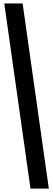

<svg xmlns="http://www.w3.org/2000/svg" viewBox="-20 -940 310 1119"><path d="M157.7 159.2 4.9 -919.9H111.8L264.6 159.2Z"/></svg>

Font: FjallaOne
Style: Regular
Weight: 400
Designer: Irina Smirnova
Foundry: Irina Smirnova
Version: Version 1.001